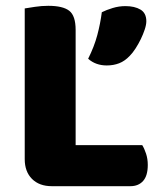

<svg xmlns="http://www.w3.org/2000/svg" viewBox="-20 -637 553 660"><path d="M158 3Q115 3 90 -22Q65 -47 65 -90V-608Q77 -610 100 -613.5Q123 -617 146 -617Q196 -617 218 -600Q240 -583 240 -534V-138H469Q476 -127 482 -109Q488 -91 488 -70Q488 -33 472 -15Q456 3 428 3ZM426 -445Q409 -427 389.5 -419.5Q370 -412 347 -412Q309 -412 283 -435Q304 -477 314.5 -516.5Q325 -556 330 -595Q346 -603 367.5 -609.5Q389 -616 411 -616Q443 -616 463 -604Q483 -592 483 -564Q483 -552 477.5 -535.5Q472 -519 464 -502.5Q456 -486 446 -470.5Q436 -455 426 -445Z"/></svg>

Font: Baloo 2 ExtraBold
Style: Regular
Weight: 800
Designer: Sarang Kulkarni and Ek Type
Foundry: Ek Type
Version: Version 1.640;hotconv 1.0.111;makeotfexe 2.5.65597; ttfautoh